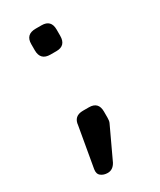

<svg xmlns="http://www.w3.org/2000/svg" viewBox="-150 -488 559 669"><g transform="rotate(-30 129.0 -153.5)"><path d="M112 -330Q72 -330 72 -370V-395Q72 -434 112 -434H136Q174 -434 174 -395V-370Q174 -330 136 -330ZM79 127Q63 127 52 118.5Q41 110 44 92L72 -68Q75 -104 112 -104H136Q174 -104 174 -65V-40Q174 -28 171 -21L112 105Q100 127 79 127Z"/></g></svg>

Font: Jura
Style: Bold
Weight: 700
Designer: Daniel Johnson, Alexei Vanyashin
Foundry: Daniel Johnson
Version: Version 5.103